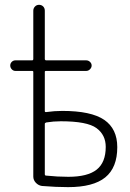

<svg xmlns="http://www.w3.org/2000/svg" viewBox="-20 -770 540 797"><path d="M166 -255.9V-46.9Q166 -41 171.9 -41Q218.8 -36.1 263.7 -36.1Q343.8 -36.1 381.3 -65.9Q418.9 -95.7 418.9 -160.2Q418.9 -210 380.4 -238.3Q341.8 -266.6 232.4 -266.6Q202.1 -266.6 171.9 -261.7Q166 -259.8 166 -255.9ZM43.9 -475.6Q35.2 -475.6 28.8 -482.4Q22.5 -489.3 22.5 -498Q22.5 -506.8 28.8 -513.2Q35.2 -519.5 43.9 -519.5H113.3Q118.2 -519.5 118.2 -525.4V-725.6Q118.2 -735.4 125 -742.7Q131.8 -750 142.1 -750Q152.3 -750 159.2 -743.2Q166 -736.3 166 -725.6V-525.4Q166 -520.5 170.9 -519.5H337.9Q346.7 -519.5 353.5 -513.2Q360.4 -506.8 360.4 -498Q360.4 -489.3 353.5 -482.4Q346.7 -475.6 337.9 -475.6H170.9Q166 -475.6 166 -471.7V-308.6Q166 -304.7 170.9 -304.7Q206.1 -309.6 238.3 -309.6Q358.4 -309.6 412.6 -272.5Q466.8 -235.4 466.8 -159.2Q466.8 -74.2 417 -33.7Q367.2 6.8 262.7 6.8Q213.9 6.8 154.3 2Q139.6 0 128.9 -11.2Q118.2 -22.5 118.2 -37.1V-471.7Q118.2 -475.6 113.3 -475.6Z"/></svg>

Font: Rounded-L Mgen+ 1m light
Style: Regular
Weight: 200
Designer: [Source Han Sans]
Ryoko NISHIZUKA  (kana & ideographs); Paul D. Hunt (Latin, Greek & Cyrillic); Wenlong ZHANG  (bopomofo
Version: Version 1.059.20150602